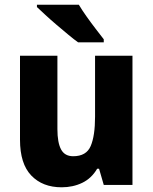

<svg xmlns="http://www.w3.org/2000/svg" viewBox="-20 -786 650 816"><path d="M543 -549V0H421L401 -69H393Q369 -28 329.5 -9Q290 10 242 10Q161 10 113 -40Q65 -90 65 -192V-549H224V-237Q224 -180 239.5 -151Q255 -122 291 -122Q347 -122 365.5 -165.5Q384 -209 384 -290V-549ZM315 -766Q328 -744 347.5 -716.5Q367 -689 387 -663Q407 -637 421 -619V-606H312Q295 -618 271 -638Q247 -658 221 -680Q195 -702 173 -722.5Q151 -743 137 -756V-766Z"/></svg>

Font: Noto Sans Sinhala SemiCondensed ExtraBold
Style: Regular
Weight: 800
Width: 4
Designer: Jelle Bosma - Monotype Design Team
Foundry: Monotype Imaging Inc.
Version: Version 2.006; ttfautohint (v1.8.4.7-5d5b)